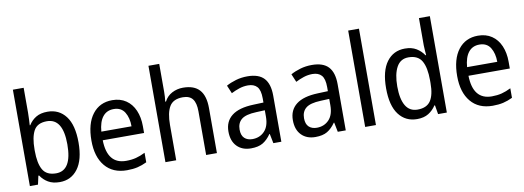

<svg xmlns="http://www.w3.org/2000/svg" viewBox="-60 -1121 4073 1491"><g transform="rotate(-10 1976.5 -375.0)"><path d="M163 -563Q163 -536 161.5 -510Q160 -484 159 -465H163Q186 -502 222 -523.5Q258 -545 312 -545Q403 -545 456 -475.5Q509 -406 509 -268Q509 -132 456 -61Q403 10 313 10Q259 10 222.5 -11.5Q186 -33 163 -68H157L142 0H78V-760H163ZM295 -473Q219 -473 191 -421Q163 -369 163 -273V-263Q163 -164 192.5 -113Q222 -62 297 -62Q421 -62 421 -269Q421 -473 295 -473Z M823 -546Q886 -546 931 -515.5Q976 -485 999.5 -430.5Q1023 -376 1023 -306V-252H697Q701 -63 849 -63Q892 -63 927 -72Q962 -81 1000 -100V-25Q963 -7 926.5 1.5Q890 10 843 10Q732 10 671 -63Q610 -136 610 -264Q610 -398 667 -472Q724 -546 823 -546ZM822 -476Q767 -476 735.5 -436Q704 -396 698 -320H936Q936 -387 908.5 -431.5Q881 -476 822 -476Z M1232 -540Q1232 -498 1227 -463H1233Q1254 -504 1294 -525Q1334 -546 1381 -546Q1468 -546 1510.5 -499Q1553 -452 1553 -355V0H1468V-345Q1468 -410 1444 -441.5Q1420 -473 1367 -473Q1291 -473 1261.5 -423.5Q1232 -374 1232 -278V0H1147V-760H1232Z M1889 -546Q1978 -546 2019.5 -501Q2061 -456 2061 -364V0H1998L1983 -75H1980Q1950 -32 1914.5 -11Q1879 10 1821 10Q1752 10 1711 -32Q1670 -74 1670 -149Q1670 -229 1726.5 -273Q1783 -317 1897 -321L1977 -324V-357Q1977 -422 1952.5 -449Q1928 -476 1881 -476Q1846 -476 1812.5 -465Q1779 -454 1748 -438L1721 -502Q1755 -521 1798 -533.5Q1841 -546 1889 -546ZM1909 -260Q1826 -257 1792 -229Q1758 -201 1758 -149Q1758 -103 1781.5 -81Q1805 -59 1844 -59Q1902 -59 1939.5 -98Q1977 -137 1977 -213V-263Z M2397 -546Q2486 -546 2527.5 -501Q2569 -456 2569 -364V0H2506L2491 -75H2488Q2458 -32 2422.5 -11Q2387 10 2329 10Q2260 10 2219 -32Q2178 -74 2178 -149Q2178 -229 2234.5 -273Q2291 -317 2405 -321L2485 -324V-357Q2485 -422 2460.5 -449Q2436 -476 2389 -476Q2354 -476 2320.5 -465Q2287 -454 2256 -438L2229 -502Q2263 -521 2306 -533.5Q2349 -546 2397 -546ZM2417 -260Q2334 -257 2300 -229Q2266 -201 2266 -149Q2266 -103 2289.5 -81Q2313 -59 2352 -59Q2410 -59 2447.5 -98Q2485 -137 2485 -213V-263Z M2807 0H2722V-760H2807Z M3131 10Q3040 10 2987 -60Q2934 -130 2934 -267Q2934 -404 2987 -475Q3040 -546 3131 -546Q3184 -546 3220.5 -524Q3257 -502 3280 -467H3285Q3284 -484 3282 -506.5Q3280 -529 3280 -545V-760H3366V0H3297L3285 -71H3280Q3257 -35 3221 -12.5Q3185 10 3131 10ZM3147 -62Q3219 -62 3250 -108Q3281 -154 3281 -248V-269Q3281 -370 3251 -422Q3221 -474 3146 -474Q3083 -474 3052.5 -418.5Q3022 -363 3022 -266Q3022 -167 3053 -114.5Q3084 -62 3147 -62Z M3707 -546Q3770 -546 3815 -515.5Q3860 -485 3883.5 -430.5Q3907 -376 3907 -306V-252H3581Q3585 -63 3733 -63Q3776 -63 3811 -72Q3846 -81 3884 -100V-25Q3847 -7 3810.5 1.5Q3774 10 3727 10Q3616 10 3555 -63Q3494 -136 3494 -264Q3494 -398 3551 -472Q3608 -546 3707 -546ZM3706 -476Q3651 -476 3619.5 -436Q3588 -396 3582 -320H3820Q3820 -387 3792.5 -431.5Q3765 -476 3706 -476Z"/></g></svg>

Font: Noto Sans Sinhala UI SemiCondensed
Style: Regular
Weight: 400
Width: 4
Designer: Jelle Bosma - Monotype Design Team
Foundry: Monotype Imaging Inc.
Version: Version 2.006; ttfautohint (v1.8.4.7-5d5b)